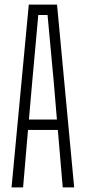

<svg xmlns="http://www.w3.org/2000/svg" viewBox="-20 -820 376 840"><path d="M30.5 0 106 -800H229.5L304.5 0H254.5L233 -251.5H102.5L81 0ZM106.5 -297H229L215 -463L188 -754.5H147.5L121 -462.5Z"/></svg>

Font: Big Shoulders Text Thin ExtraLight
Style: Regular
Weight: 250
Version: Version 2.002